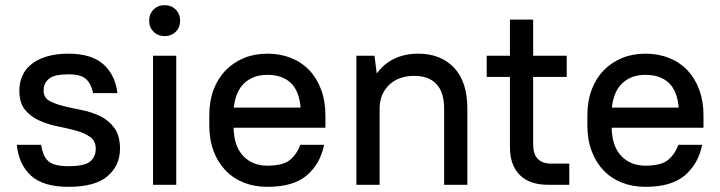

<svg xmlns="http://www.w3.org/2000/svg" viewBox="-20 -716 2791 744"><path d="M245 8Q148 8 100.5 -35Q53 -78 45 -155H139Q143 -133 149.5 -117Q156 -101 168 -91Q180 -81 199 -76.5Q218 -72 245 -72Q306 -72 328.5 -89.5Q351 -107 351 -140Q351 -170 329 -185.5Q307 -201 274 -210Q241 -219 203 -226.5Q165 -234 132 -249Q99 -264 77 -290.5Q55 -317 55 -365Q55 -396 66.5 -422Q78 -448 101.5 -467Q125 -486 161 -497Q197 -508 245 -508Q335 -508 381 -466.5Q427 -425 435 -355H341Q333 -392 313 -410Q293 -428 245 -428Q191 -428 170 -411Q149 -394 149 -365Q149 -338 171 -325.5Q193 -313 226 -305Q259 -297 297 -289.5Q335 -282 368 -266Q401 -250 423 -220.5Q445 -191 445 -140Q445 -75 397 -33.5Q349 8 245 8Z M573 -500H663V0H573ZM618 -576Q592 -576 575 -593Q558 -610 558 -636Q558 -662 575 -679Q592 -696 618 -696Q644 -696 661 -679Q678 -662 678 -636Q678 -610 661 -593Q644 -576 618 -576Z M1016 8Q966 8 924.5 -8.5Q883 -25 853.5 -56Q824 -87 807.5 -131Q791 -175 791 -231V-269Q791 -324 807.5 -368Q824 -412 854 -443Q884 -474 925 -491Q966 -508 1016 -508Q1066 -508 1107.5 -491.5Q1149 -475 1178.5 -444Q1208 -413 1224.5 -368.5Q1241 -324 1241 -269V-221H885Q887 -148 923 -111Q959 -74 1016 -74Q1075 -74 1102 -95Q1129 -116 1144 -155H1236Q1221 -81 1169 -36.5Q1117 8 1016 8ZM1016 -426Q962 -426 927.5 -394.5Q893 -363 886 -299H1145Q1139 -365 1106 -395.5Q1073 -426 1016 -426Z M1361 -500H1431L1440 -431Q1466 -468 1507 -488Q1548 -508 1601 -508Q1688 -508 1739.5 -453.5Q1791 -399 1791 -295V0H1701V-295Q1701 -359 1671 -390.5Q1641 -422 1586 -422Q1525 -422 1489 -388Q1453 -354 1451 -300V0H1361Z M1866 -500H1956V-640H2046V-500H2176V-418H2046V-157Q2046 -82 2116 -82H2186V0H2103Q2032 0 1994 -38Q1956 -76 1956 -147V-418H1866Z M2481 8Q2431 8 2389.5 -8.5Q2348 -25 2318.5 -56Q2289 -87 2272.5 -131Q2256 -175 2256 -231V-269Q2256 -324 2272.5 -368Q2289 -412 2319 -443Q2349 -474 2390 -491Q2431 -508 2481 -508Q2531 -508 2572.5 -491.5Q2614 -475 2643.5 -444Q2673 -413 2689.5 -368.5Q2706 -324 2706 -269V-221H2350Q2352 -148 2388 -111Q2424 -74 2481 -74Q2540 -74 2567 -95Q2594 -116 2609 -155H2701Q2686 -81 2634 -36.5Q2582 8 2481 8ZM2481 -426Q2427 -426 2392.5 -394.5Q2358 -363 2351 -299H2610Q2604 -365 2571 -395.5Q2538 -426 2481 -426Z"/></svg>

Font: PT Root UI Web Medium
Style: Regular
Weight: 500
Designer: Vitaly Kuzmin
Foundry: ParaType Ltd.
Version: Version 1.001W